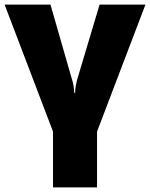

<svg xmlns="http://www.w3.org/2000/svg" viewBox="-20 -573 651 833"><path d="M401 240H210V-2L0 -553H199L293 -226Q295 -222 298.5 -204Q302 -186 302 -170H306Q306 -187 309 -202Q312 -217 314 -225L412 -553H611L401 -2Z"/></svg>

Font: Noto Sans Black
Style: Regular
Weight: 900
Designer: Monotype Design Team
Foundry: Monotype Imaging Inc.
Version: Version 2.007